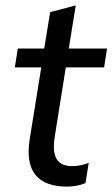

<svg xmlns="http://www.w3.org/2000/svg" viewBox="-20 -683 417 712"><path d="M229 9Q63 9 90 -166L133 -433H35L46 -503H144L166 -638L261 -663L235 -503H377L366 -433H224L183 -176Q174 -118 190.5 -92.5Q207 -67 247 -67Q266 -67 281 -70.5Q296 -74 309 -79L297 -4Q265 9 229 9Z"/></svg>

Font: Mulish Medium
Style: Italic
Weight: 500
Italic angle: -9°
Designer: Vernon Adams
Foundry: Vernon Adams
Version: Version 3.603; ttfautohint (v1.8.3)